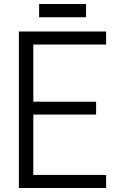

<svg xmlns="http://www.w3.org/2000/svg" viewBox="-20 -937 589 957"><path d="M409 -851ZM409 -851H175V-917H409ZM509 0H74V-780H509V-715H146V-430H459V-366H146V-65H509Z"/></svg>

Font: Tanohe Sans
Style: Regular
Weight: 400
Designer: Village Type and Design LLC & Cristiano Sobral
Foundry: Cooper Hewitt Smithsonian Design Museum
Version: Version 1.00;September 29, 2021;FontCreator 13.0.0.2655 64-b